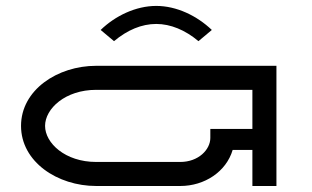

<svg xmlns="http://www.w3.org/2000/svg" viewBox="-20 -619 1040 639"><path d="M500 -539.3C547.6 -539.3 596.4 -519.1 640.5 -482L685 -519.3C635.6 -566.4 568 -599.3 500 -599.3C432 -599.3 363.5 -566.3 315 -519.3L359.5 -482C403.6 -519.1 451.4 -539.3 500 -539.3ZM900 -400H300C171.3 -400 50 -319.6 50 -200C50 -80.4 171.3 0 300 0H580C661.1 0 733 -47.8 754.3 -120H820V0H900ZM820 -320V-190H680V-160C680 -121.1 640.5 -80 580 -80H300C196.9 -80 130 -142.9 130 -200C130 -257.1 196.9 -320 300 -320Z"/></svg>

Font: KetosagCBd
Style: Regular
Weight: 500
Designer: gluk
Foundry: gluk
Version: Version 00.0024